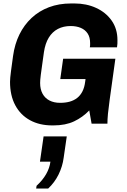

<svg xmlns="http://www.w3.org/2000/svg" viewBox="-20 -715 732 1110"><path d="M281.5 10Q208.5 10 153.5 -20Q98.5 -50 68.2 -106.5Q38 -163 38 -242Q38 -261.5 43.5 -303.5Q49 -345.5 55.5 -391.5Q65 -460 92.2 -515.5Q119.5 -571 162.5 -611.2Q205.5 -651.5 263 -673.2Q320.5 -695 391.5 -695H410.5Q479.5 -695 535.8 -669.2Q592 -643.5 625.5 -596Q659 -548.5 659 -483Q659 -472.5 658.8 -463Q658.5 -453.5 656.5 -441.5H499.5Q500.5 -446.5 500.8 -452Q501 -457.5 501 -466Q501 -499.5 486.8 -521.2Q472.5 -543 447 -553.8Q421.5 -564.5 388.5 -564.5Q347 -564.5 314.8 -547.8Q282.5 -531 262 -497.5Q241.5 -464 234 -413.5Q227 -364.5 222.8 -333.2Q218.5 -302 216 -283.5Q213.5 -265 212.8 -254.2Q212 -243.5 212 -235.5Q212 -199 226 -173.2Q240 -147.5 266 -134Q292 -120.5 327.5 -120.5Q358 -120.5 382.5 -127.2Q407 -134 425.8 -148.5Q444.5 -163 456.5 -186.5Q468.5 -210 472.5 -243L474.5 -258H328.5L345 -375.5H647L614 -138Q607.5 -92 604.2 -58Q601 -24 601 0H509.5L496 -76.5Q458 -37 408.5 -13.5Q359 10 289.5 10ZM189 375 191.5 359Q226.5 327 246.8 291.5Q267 256 271.5 219.5H211L232 73.5H366L348 197.5Q341.5 247 318.8 293.5Q296 340 258.5 375Z"/></svg>

Font: Chivo Medium
Style: Italic
Weight: 500
Italic angle: -8.05°
Designer: Hector Gatti
Foundry: Omnibus-Type
Version: Version 2.002